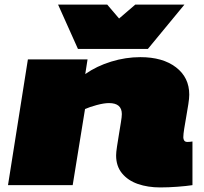

<svg xmlns="http://www.w3.org/2000/svg" viewBox="-20 -810 894 840"><path d="M102 -550H363L353 -486Q403 -521 466.5 -540.5Q530 -560 594 -560Q692 -560 750 -515.5Q808 -471 808 -396Q808 -380 804 -354.5Q800 -329 795 -300.5Q790 -272 786 -247.5Q782 -223 782 -209Q782 -201 786 -195Q790 -189 800 -189Q810 -189 822 -191V0Q796 4 756.5 7Q717 10 681 10Q627 10 583.5 -5Q540 -20 514 -51.5Q488 -83 488 -130Q488 -144 492 -169.5Q496 -195 500.5 -223Q505 -251 509 -275Q513 -299 513 -311Q513 -359 457 -359Q435 -359 403.5 -350.5Q372 -342 352 -333L298 0H15ZM787 -790 627 -596H321L234 -790H449L501 -729L572 -790Z"/></svg>

Font: Georama ExtraExtended Black
Style: Italic
Weight: 900
Width: 8
Italic angle: -9°
Designer: Jean-Baptiste Levee
Foundry: Production Type
Version: Version 1.000